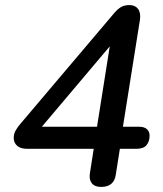

<svg xmlns="http://www.w3.org/2000/svg" viewBox="-20 -729 640 756"><path d="M378 7Q353 7 341.5 -7.5Q330 -22 334 -47L349 -143H88Q61 -143 47.5 -155Q34 -167 34 -186Q34 -202 42 -216Q50 -230 65 -247L431 -679Q445 -695 458 -702Q471 -709 490 -709Q512 -709 523.5 -694Q535 -679 531 -651L464 -230H527Q548 -230 558.5 -220.5Q569 -211 569 -195Q569 -172 557 -157.5Q545 -143 517 -143H452L436 -42Q433 -18 418.5 -5.5Q404 7 378 7ZM362 -230 418 -583H443L122 -203L125 -230Z"/></svg>

Font: Nunito ExtraLight SemiBold
Style: Italic
Weight: 600
Italic angle: -9°
Version: Version 3.602